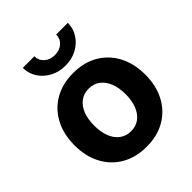

<svg xmlns="http://www.w3.org/2000/svg" viewBox="-209 -874 1013 1013"><g transform="rotate(-45 297.5 -367.5)"><path d="M297.4 11.2Q217.8 11.2 158.2 -23.2Q98.6 -57.6 65.9 -119.4Q33.2 -181.2 33.2 -263.2Q33.2 -345.7 65.9 -407.7Q98.6 -469.7 158.2 -504.2Q217.8 -538.6 297.4 -538.6Q377.9 -538.6 437 -504.2Q496.1 -469.7 528.8 -407.7Q561.5 -345.7 561.5 -263.2Q561.5 -181.2 528.8 -119.4Q496.1 -57.6 437 -23.2Q377.9 11.2 297.4 11.2ZM297.4 -105Q334.5 -105 360.6 -124.8Q386.7 -144.5 400.9 -180.2Q415 -215.8 415 -263.7Q415 -311.5 400.9 -347.2Q386.7 -382.8 360.6 -402.6Q334.5 -422.4 297.4 -422.4Q260.7 -422.4 234.4 -402.6Q208 -382.8 194.1 -347.4Q180.2 -312 180.2 -263.7Q180.2 -215.8 194.1 -180.2Q208 -144.5 234.4 -124.8Q260.7 -105 297.4 -105ZM297.4 -594.2Q249.5 -594.2 211.7 -614.5Q173.8 -634.8 151.6 -668.9Q129.4 -703.1 129.4 -745.6H215.8Q215.8 -713.9 238.8 -693.6Q261.7 -673.3 297.4 -673.3Q332.5 -673.3 355.5 -693.6Q378.4 -713.9 378.4 -745.6H465.3Q465.3 -703.6 443.1 -669.2Q420.9 -634.8 383.1 -614.5Q345.2 -594.2 297.4 -594.2Z"/></g></svg>

Font: Inter 24pt
Style: Bold
Weight: 700
Designer: Rasmus Andersson
Foundry: rsms
Version: Version 4.001;git-66647c0bb